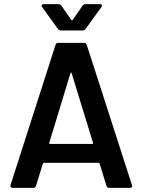

<svg xmlns="http://www.w3.org/2000/svg" viewBox="-20 -907 688 927"><path d="M494 -10 461 -117Q459 -121 456 -121H192Q189 -121 187 -117L154 -10Q151 0 141 0H41Q35 0 32 -3.5Q29 -7 31 -14L248 -690Q251 -700 261 -700H386Q396 -700 399 -690L617 -14Q618 -12 618 -9Q618 0 607 0H507Q497 0 494 -10ZM222 -212H425Q431 -212 429 -218L326 -553Q325 -557 323 -557Q321 -557 320 -553L218 -218Q217 -212 222 -212ZM181 -879Q181 -887 192 -887H263Q272 -887 277 -879L324 -811Q326 -809 328 -809Q330 -809 331 -811L378 -879Q383 -887 392 -887H462Q472 -887 472 -880Q472 -877 469 -872L393 -767Q388 -760 379 -760H274Q265 -760 260 -767L184 -872Q181 -877 181 -879Z"/></svg>

Font: Amber EN SemiBold
Style: Regular
Weight: 600
Designer: Jeremy Tribby
Foundry: Tribby Type
Version: Version 1.408 November 24, 2021